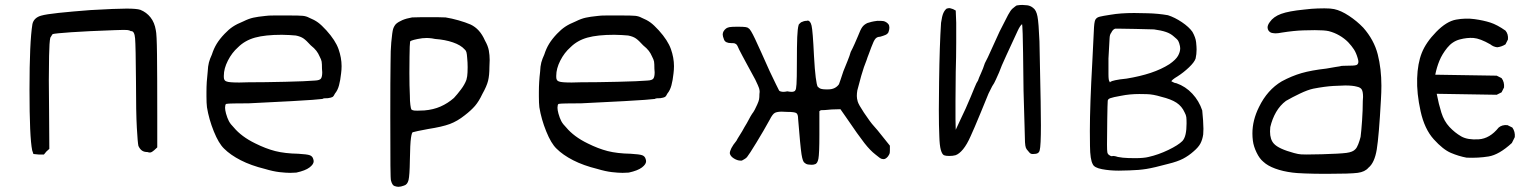

<svg xmlns="http://www.w3.org/2000/svg" viewBox="-20 -631 6129 766"><path d="M109.4 -535.2Q112.3 -547.9 121.1 -556.2Q129.9 -564.5 143.6 -568.4Q163.1 -574.2 214.4 -579.6Q265.6 -585 340.8 -590.8Q444.3 -596.7 484.9 -596.7Q525.4 -596.7 540 -591.8Q564.5 -582 580.6 -561.5Q596.7 -541 601.6 -510.7Q605.5 -496.1 606.4 -413.6Q607.4 -331.1 607.4 -168V-43L595.7 -32.2Q588.9 -26.4 585 -24.4Q581.1 -22.5 578.1 -22.5Q573.2 -22.5 568.4 -24.4Q554.7 -24.4 546.4 -30.3Q538.1 -36.1 532.2 -48.8Q529.3 -61.5 525.9 -121.6Q522.5 -181.6 522.5 -307.6Q521.5 -448.2 519 -477.5Q516.6 -506.8 503.9 -506.8H502Q496.1 -510.7 487.8 -511.2Q479.5 -511.7 472.7 -511.7Q460 -511.7 437.5 -510.7Q327.1 -506.8 264.2 -502.4Q201.2 -498 190.4 -495.1Q187.5 -492.2 185.5 -488.3Q183.6 -484.4 180.7 -480.5Q176.8 -463.9 175.8 -407.7Q174.8 -351.6 174.8 -310.5Q174.8 -256.8 175.8 -189.5L176.8 -37.1L165 -26.4L155.3 -14.6H133.8L113.3 -16.6L108.4 -31.2Q97.7 -83 97.7 -273.4Q97.7 -463.9 109.4 -535.2Z M803.7 -246.1V-264.6Q803.7 -303.7 808.6 -344.7Q809.6 -367.2 813.5 -381.8Q817.4 -396.5 825.2 -413.1Q833 -437.5 844.7 -456.5Q856.4 -475.6 876 -496.1Q892.6 -513.7 908.7 -524.4Q924.8 -535.2 951.2 -545.9Q972.7 -556.6 990.7 -560.5Q1008.8 -564.5 1038.1 -567.4Q1048.8 -569.3 1076.2 -569.3H1129.9Q1173.8 -569.3 1188 -567.9Q1202.1 -566.4 1212.9 -560.5Q1234.4 -551.8 1248.5 -541.5Q1262.7 -531.2 1282.2 -509.8Q1318.4 -469.7 1330.6 -435.1Q1342.8 -400.4 1342.8 -367.2Q1342.8 -352.5 1340.8 -337.9Q1337.9 -310.5 1332.5 -290.5Q1327.1 -270.5 1316.4 -257.8Q1311.5 -247.1 1306.6 -244.1Q1301.8 -241.2 1288.1 -239.3Q1280.3 -239.3 1274.4 -238.8Q1268.6 -238.3 1266.6 -236.3Q1248 -233.4 1144 -227.5Q1040 -221.7 972.7 -218.8Q938.5 -218.8 913.6 -218.3Q888.7 -217.8 884.8 -216.8Q879.9 -216.8 878.9 -210.4Q877.9 -204.1 877.9 -201.2Q877.9 -192.4 881.8 -177.7Q886.7 -160.2 893.1 -147.9Q899.4 -135.7 913.1 -122.1Q927.7 -104.5 949.2 -88.4Q970.7 -72.3 999 -58.6Q1040 -38.1 1078.1 -28.3Q1116.2 -18.6 1169.9 -17.6Q1205.1 -15.6 1215.8 -11.7Q1226.6 -7.8 1229.5 2.9Q1231.4 7.8 1231.4 12.7Q1231.4 24.4 1214.8 37.1Q1198.2 49.8 1162.1 57.6Q1150.4 58.6 1137.7 58.6Q1121.1 58.6 1095.2 55.7Q1069.3 52.7 1037.1 43Q981.4 29.3 940.4 8.3Q899.4 -12.7 874 -38.1Q852.5 -58.6 833 -106.9Q813.5 -155.3 805.7 -203.1Q803.7 -219.7 803.7 -246.1ZM873 -329.1V-323.2Q873 -308.6 884.8 -305.7Q894.5 -301.8 934.6 -301.8Q950.2 -301.8 970.7 -302.7Q1035.2 -302.7 1118.2 -304.7Q1201.2 -306.6 1236.3 -309.6Q1255.9 -310.5 1260.7 -317.9Q1265.6 -325.2 1265.6 -342.8Q1265.6 -348.6 1264.6 -356.4Q1264.6 -377 1263.2 -385.3Q1261.7 -393.6 1254.9 -406.2Q1250 -418 1242.2 -428.2Q1234.4 -438.5 1219.7 -450.2Q1202.1 -469.7 1190.9 -477.5Q1179.7 -485.4 1160.2 -489.3Q1150.4 -490.2 1134.8 -491.2Q1119.1 -492.2 1104.5 -492.2Q1038.1 -492.2 997.6 -481Q957 -469.7 929.7 -442.4Q905.3 -420.9 889.2 -389.2Q873 -357.4 873 -329.1Z M1537.1 -166Q1537.1 -320.3 1538.1 -377Q1538.1 -433.6 1541 -461.9Q1544.9 -503.9 1548.3 -515.1Q1551.8 -526.4 1559.6 -535.2Q1569.3 -543.9 1585.4 -550.8Q1601.6 -557.6 1624 -561.5Q1652.3 -562.5 1693.4 -562.5Q1734.4 -562.5 1757.8 -561.5Q1782.2 -557.6 1809.6 -549.8Q1836.9 -542 1857.4 -533.2Q1876 -524.4 1890.1 -508.8Q1904.3 -493.2 1915 -468.8Q1926.8 -448.2 1930.2 -429.7Q1933.6 -411.1 1933.6 -391.6Q1933.6 -378.9 1932.6 -364.3Q1932.6 -330.1 1927.2 -308.6Q1921.9 -287.1 1904.3 -255.9Q1890.6 -226.6 1875 -208.5Q1859.4 -190.4 1834 -170.9Q1804.7 -147.5 1774.4 -136.2Q1744.1 -125 1687.5 -116.2Q1665 -112.3 1647.5 -108.4Q1629.9 -104.5 1627 -103.5Q1623 -103.5 1619.6 -80.6Q1616.2 -57.6 1615.2 8.8Q1614.3 69.3 1609.9 87.4Q1605.5 105.5 1591.8 109.4Q1579.1 114.3 1569.3 114.3Q1563.5 114.3 1554.2 111.3Q1544.9 108.4 1540 89.8Q1538.1 86.9 1537.6 29.3Q1537.1 -28.3 1537.1 -166ZM1615.2 -250Q1615.2 -226.6 1617.2 -212.4Q1619.1 -198.2 1621.1 -194.3Q1626 -190.4 1633.3 -189.9Q1640.6 -189.5 1645.5 -189.5Q1656.2 -189.5 1672.9 -190.4Q1709 -193.4 1737.8 -206.1Q1766.6 -218.8 1791 -240.2Q1804.7 -254.9 1819.3 -274.4Q1834 -293.9 1840.8 -312.5Q1844.7 -326.2 1845.2 -341.8Q1845.7 -357.4 1845.7 -363.3Q1845.7 -381.8 1843.8 -400.4Q1842.8 -416 1840.8 -422.9Q1838.9 -429.7 1834 -433.6Q1818.4 -451.2 1787.1 -461.9Q1755.9 -472.7 1715.8 -475.6Q1702.1 -478.5 1692.4 -479Q1682.6 -479.5 1681.6 -479.5Q1679.7 -479.5 1674.8 -479Q1669.9 -478.5 1665 -478.5Q1644.5 -475.6 1631.8 -472.2Q1619.1 -468.8 1616.2 -465.8Q1614.3 -454.1 1613.8 -405.8Q1613.3 -357.4 1613.3 -339.8Q1613.3 -287.1 1615.2 -250Z M2129.9 -246.1V-264.6Q2129.9 -303.7 2134.8 -344.7Q2135.7 -367.2 2139.6 -381.8Q2143.6 -396.5 2151.4 -413.1Q2159.2 -437.5 2170.9 -456.5Q2182.6 -475.6 2202.1 -496.1Q2218.8 -513.7 2234.9 -524.4Q2251 -535.2 2277.3 -545.9Q2298.8 -556.6 2316.9 -560.5Q2335 -564.5 2364.3 -567.4Q2375 -569.3 2402.3 -569.3H2456.1Q2500 -569.3 2514.2 -567.9Q2528.3 -566.4 2539.1 -560.5Q2560.5 -551.8 2574.7 -541.5Q2588.9 -531.2 2608.4 -509.8Q2644.5 -469.7 2656.7 -435.1Q2668.9 -400.4 2668.9 -367.2Q2668.9 -352.5 2667 -337.9Q2664.1 -310.5 2658.7 -290.5Q2653.3 -270.5 2642.6 -257.8Q2637.7 -247.1 2632.8 -244.1Q2627.9 -241.2 2614.3 -239.3Q2606.4 -239.3 2600.6 -238.8Q2594.7 -238.3 2592.8 -236.3Q2574.2 -233.4 2470.2 -227.5Q2366.2 -221.7 2298.8 -218.8Q2264.6 -218.8 2239.7 -218.3Q2214.8 -217.8 2210.9 -216.8Q2206.1 -216.8 2205.1 -210.4Q2204.1 -204.1 2204.1 -201.2Q2204.1 -192.4 2208 -177.7Q2212.9 -160.2 2219.2 -147.9Q2225.6 -135.7 2239.3 -122.1Q2253.9 -104.5 2275.4 -88.4Q2296.9 -72.3 2325.2 -58.6Q2366.2 -38.1 2404.3 -28.3Q2442.4 -18.6 2496.1 -17.6Q2531.2 -15.6 2542 -11.7Q2552.7 -7.8 2555.7 2.9Q2557.6 7.8 2557.6 12.7Q2557.6 24.4 2541 37.1Q2524.4 49.8 2488.3 57.6Q2476.6 58.6 2463.9 58.6Q2447.3 58.6 2421.4 55.7Q2395.5 52.7 2363.3 43Q2307.6 29.3 2266.6 8.3Q2225.6 -12.7 2200.2 -38.1Q2178.7 -58.6 2159.2 -106.9Q2139.6 -155.3 2131.8 -203.1Q2129.9 -219.7 2129.9 -246.1ZM2199.2 -329.1V-323.2Q2199.2 -308.6 2210.9 -305.7Q2220.7 -301.8 2260.7 -301.8Q2276.4 -301.8 2296.9 -302.7Q2361.3 -302.7 2444.3 -304.7Q2527.3 -306.6 2562.5 -309.6Q2582 -310.5 2586.9 -317.9Q2591.8 -325.2 2591.8 -342.8Q2591.8 -348.6 2590.8 -356.4Q2590.8 -377 2589.4 -385.3Q2587.9 -393.6 2581.1 -406.2Q2576.2 -418 2568.4 -428.2Q2560.5 -438.5 2545.9 -450.2Q2528.3 -469.7 2517.1 -477.5Q2505.9 -485.4 2486.3 -489.3Q2476.6 -490.2 2460.9 -491.2Q2445.3 -492.2 2430.7 -492.2Q2364.3 -492.2 2323.7 -481Q2283.2 -469.7 2255.9 -442.4Q2231.4 -420.9 2215.3 -389.2Q2199.2 -357.4 2199.2 -329.1Z M2863.3 -493.2Q2863.3 -506.8 2877 -517.6Q2882.8 -521.5 2891.1 -522.9Q2899.4 -524.4 2923.8 -524.4Q2946.3 -524.4 2955.1 -522.9Q2963.9 -521.5 2966.8 -517.6Q2973.6 -515.6 2992.7 -475.1Q3011.7 -434.6 3050.8 -346.7Q3065.4 -316.4 3075.7 -294.9Q3085.9 -273.4 3087.9 -270.5Q3088.9 -267.6 3094.7 -266.1Q3100.6 -264.6 3105.5 -264.6Q3111.3 -264.6 3121.1 -266.6Q3131.8 -264.6 3138.7 -264.6Q3142.6 -264.6 3147.5 -266.1Q3152.3 -267.6 3153.3 -271.5Q3156.2 -273.4 3157.7 -295.4Q3159.2 -317.4 3159.2 -378.9Q3159.2 -448.2 3160.6 -482.9Q3162.1 -517.6 3166 -530.3Q3166 -533.2 3169.4 -536.1Q3172.9 -539.1 3175.8 -542Q3181.6 -544.9 3187 -546.4Q3192.4 -547.9 3198.2 -547.9Q3200.2 -548.8 3202.1 -548.8Q3212.9 -548.8 3217.8 -528.8Q3222.7 -508.8 3227.5 -407.2Q3230.5 -352.5 3234.4 -322.3Q3238.3 -292 3242.2 -285.2Q3249 -278.3 3256.3 -276.4Q3263.7 -274.4 3274.4 -274.4H3284.2Q3298.8 -274.4 3309.6 -279.8Q3320.3 -285.2 3327.1 -294.9Q3328.1 -297.9 3333.5 -313Q3338.9 -328.1 3344.7 -346.7Q3352.5 -366.2 3361.3 -387.7Q3370.1 -409.2 3374 -423.8Q3381.8 -438.5 3389.6 -456.1Q3397.5 -473.6 3402.3 -485.4Q3413.1 -513.7 3420.4 -523.4Q3427.7 -533.2 3440.4 -539.1Q3449.2 -542 3457 -543.9Q3464.8 -545.9 3480.5 -547.9Q3498 -547.9 3504.4 -546.9Q3510.7 -545.9 3517.6 -541Q3526.4 -534.2 3527.3 -528.3Q3528.3 -522.5 3528.3 -520.5Q3528.3 -512.7 3524.4 -502Q3520.5 -495.1 3512.7 -491.7Q3504.9 -488.3 3491.2 -484.4Q3479.5 -484.4 3472.7 -476.6Q3465.8 -468.8 3456.1 -442.4Q3452.1 -430.7 3446.3 -416Q3440.4 -401.4 3437.5 -391.6Q3426.8 -366.2 3416 -328.6Q3405.3 -291 3400.4 -270.5Q3398.4 -258.8 3398.4 -248Q3398.4 -238.3 3401.9 -226.1Q3405.3 -213.9 3426.8 -181.6Q3438.5 -164.1 3449.2 -149.4Q3460 -134.8 3464.8 -129.9Q3469.7 -125 3481 -111.3Q3492.2 -97.7 3502.9 -84L3530.3 -49.8V-31.2Q3530.3 -21.5 3528.8 -17.6Q3527.3 -13.7 3522.5 -6.8Q3513.7 3.9 3504.9 3.9Q3503.9 3.9 3498 2.9Q3492.2 2 3472.7 -14.6Q3452.1 -30.3 3428.7 -60.1Q3405.3 -89.8 3355.5 -163.1L3333 -195.3L3297.9 -194.3Q3282.2 -192.4 3270.5 -191.9Q3258.8 -191.4 3254.9 -191.4L3249 -187.5V-92.8Q3249 -17.6 3245.1 2.4Q3241.2 22.5 3230.5 24.4Q3225.6 26.4 3217.8 26.4Q3213.9 26.4 3205.1 25.4Q3196.3 24.4 3190.4 18.6Q3182.6 15.6 3177.7 -15.6Q3172.9 -46.9 3164.1 -157.2Q3164.1 -174.8 3157.2 -179.7Q3150.4 -184.6 3120.1 -184.6Q3108.4 -185.5 3098.6 -185.5Q3082 -185.5 3072.3 -181.2Q3062.5 -176.8 3050.8 -153.3Q3027.3 -110.4 2998 -62.5Q2968.8 -14.6 2960 -3.9Q2954.1 2 2948.2 4.9Q2942.4 7.8 2939.5 9.8H2934.6Q2921.9 9.8 2907.7 1Q2893.6 -7.8 2891.6 -19.5Q2891.6 -27.3 2897.9 -40Q2904.3 -52.7 2918 -69.3Q2921.9 -77.1 2931.6 -92.3Q2941.4 -107.4 2950.2 -124Q2960 -139.6 2967.3 -153.8Q2974.6 -168 2980.5 -176.8Q2985.4 -182.6 2991.2 -193.4L3001 -213.9Q3006.8 -226.6 3008.3 -234.4Q3009.8 -242.2 3009.8 -255.9Q3010.7 -260.7 3010.7 -264.6Q3010.7 -271.5 3008.3 -279.3Q3005.9 -287.1 2993.2 -313.5Q2985.4 -328.1 2974.6 -347.7Q2963.9 -367.2 2956.1 -381.8Q2949.2 -394.5 2941.4 -409.2Q2933.6 -423.8 2928.7 -433.6Q2921.9 -451.2 2916.5 -455.1Q2911.1 -459 2904.3 -459H2897.5Q2874 -459 2868.7 -472.7Q2863.3 -486.3 2863.3 -493.2Z M3726.6 -304.7Q3728.5 -451.2 3734.4 -540Q3738.3 -567.4 3743.7 -579.1Q3749 -590.8 3756.8 -596.7Q3763.7 -598.6 3767.6 -598.6Q3768.6 -598.6 3771 -598.1Q3773.4 -597.7 3782.2 -594.7L3793 -588.9L3794.9 -540V-460.9Q3794.9 -405.3 3793 -343.8Q3792 -280.3 3792 -227.5V-155.3L3793 -113.3L3812.5 -155.3Q3821.3 -172.9 3832.5 -197.8Q3843.8 -222.7 3852.5 -244.1Q3860.4 -262.7 3868.2 -282.2Q3876 -301.8 3881.8 -309.6Q3884.8 -319.3 3893.6 -338.4Q3902.3 -357.4 3909.2 -378.9Q3919.9 -398.4 3936 -435.1Q3952.1 -471.7 3967.8 -504.9Q3992.2 -553.7 4002 -571.8Q4011.7 -589.8 4019.5 -596.7Q4024.4 -600.6 4029.8 -605Q4035.2 -609.4 4037.1 -609.4Q4047.9 -611.3 4058.6 -611.3Q4065.4 -611.3 4078.1 -609.9Q4090.8 -608.4 4101.6 -599.6Q4114.3 -590.8 4119.1 -565.4Q4124 -540 4127 -465.8Q4130.9 -299.8 4131.8 -225.6Q4132.8 -151.4 4132.8 -130.9Q4132.8 -48.8 4127.9 -31.2Q4126 -23.4 4120.1 -20Q4114.3 -16.6 4102.5 -16.6H4098.6Q4094.7 -16.6 4091.3 -18.6Q4087.9 -20.5 4082 -28.3Q4075.2 -35.2 4072.8 -41.5Q4070.3 -47.9 4069.3 -63.5Q4069.3 -76.2 4067.4 -133.3Q4065.4 -190.4 4063.5 -268.6Q4061.5 -457 4060.1 -496.1Q4058.6 -535.2 4057.6 -535.2Q4056.6 -535.2 4056.6 -533.2Q4054.7 -533.2 4049.8 -525.9Q4044.9 -518.6 4040 -507.8Q4016.6 -457 3995.1 -410.6Q3973.6 -364.3 3965.8 -341.8Q3960 -329.1 3953.1 -313.5Q3946.3 -297.9 3938.5 -287.1Q3932.6 -276.4 3928.7 -267.6Q3924.8 -258.8 3923.8 -257.8Q3919.9 -248 3892.6 -181.6Q3865.2 -115.2 3852.5 -87.9Q3837.9 -54.7 3822.3 -35.6Q3806.6 -16.6 3792 -11.7Q3781.2 -8.8 3767.1 -8.8Q3752.9 -8.8 3746.1 -11.7Q3738.3 -15.6 3733.4 -33.2Q3728.5 -50.8 3727.5 -87.9Q3725.6 -127.9 3725.6 -192.4Q3725.6 -241.2 3726.6 -304.7Z M4328.1 -108.4Q4328.1 -210.9 4337.9 -384.8Q4342.8 -494.1 4344.7 -522.9Q4346.7 -551.8 4352.5 -555.7Q4356.4 -561.5 4367.7 -564.5Q4378.9 -567.4 4411.1 -572.3Q4450.2 -579.1 4504.9 -579.1Q4516.6 -579.1 4558.6 -578.1Q4600.6 -577.1 4639.6 -570.3Q4667 -561.5 4695.3 -542.5Q4723.6 -523.4 4737.3 -503.9Q4750 -481.4 4752 -462.4Q4753.9 -443.4 4753.9 -433.6Q4753.9 -415 4750 -397.5Q4745.1 -382.8 4723.6 -362.3Q4702.1 -341.8 4677.7 -326.2Q4666 -319.3 4659.7 -314Q4653.3 -308.6 4653.3 -306.6L4659.2 -303.7Q4665 -299.8 4673.8 -298.8Q4710 -286.1 4736.8 -257.3Q4763.7 -228.5 4776.4 -190.4Q4778.3 -171.9 4779.8 -150.9Q4781.2 -129.9 4781.2 -117.2Q4781.2 -105.5 4780.3 -94.7Q4777.3 -74.2 4769.5 -59.1Q4761.7 -43.9 4742.2 -27.3Q4722.7 -9.8 4700.2 2Q4677.7 13.7 4641.6 22.5Q4584 38.1 4553.7 43Q4523.4 47.9 4485.4 48.8Q4462.9 49.8 4443.4 49.8Q4407.2 49.8 4376.5 43.9Q4345.7 38.1 4339.8 24.4Q4329.1 5.9 4328.6 -48.8Q4328.1 -103.5 4328.1 -108.4ZM4396.5 -53.7Q4396.5 -30.3 4397.9 -22.9Q4399.4 -15.6 4406.2 -11.7Q4407.2 -10.7 4410.2 -9.3Q4413.1 -7.8 4417 -7.8Q4418 -8.8 4420.9 -8.8Q4421.9 -8.8 4426.3 -8.3Q4430.7 -7.8 4439.5 -4.9Q4459 -1 4481.4 -0.5Q4503.9 0 4507.8 0Q4543.9 0 4562.5 -4.9Q4601.6 -13.7 4641.1 -32.7Q4680.7 -51.8 4697.3 -68.4Q4706.1 -78.1 4710 -95.7Q4713.9 -113.3 4713.9 -138.7Q4713.9 -155.3 4712.9 -163.6Q4711.9 -171.9 4706.1 -182.6Q4695.3 -207 4673.8 -221.2Q4652.3 -235.4 4612.3 -245.1Q4580.1 -254.9 4555.2 -255.4Q4530.3 -255.9 4525.4 -255.9Q4487.3 -255.9 4453.1 -249Q4419.9 -243.2 4409.7 -239.3Q4399.4 -235.4 4399.4 -228.5Q4398.4 -216.8 4397.5 -156.7Q4396.5 -96.7 4396.5 -53.7ZM4406.2 -306.6Q4407.2 -302.7 4408.2 -302.7Q4409.2 -302.7 4410.2 -304.7Q4414.1 -307.6 4429.7 -311Q4445.3 -314.5 4474.6 -317.4Q4528.3 -326.2 4570.8 -340.3Q4613.3 -354.5 4645.5 -375Q4670.9 -392.6 4679.7 -408.2Q4688.5 -423.8 4688.5 -438.5Q4688.5 -442.4 4687.5 -447.3Q4684.6 -460.9 4680.7 -467.8Q4676.8 -474.6 4663.1 -485.4Q4650.4 -497.1 4631.8 -503.4Q4613.3 -509.8 4584 -513.7Q4551.8 -514.6 4509.3 -515.6Q4466.8 -516.6 4448.2 -516.6H4428.7Q4423.8 -514.6 4420.4 -511.2Q4417 -507.8 4413.1 -500Q4407.2 -493.2 4406.7 -477.1Q4406.2 -460.9 4402.3 -397.5V-335.9Q4402.3 -309.6 4406.2 -306.6Z M5002.9 -204.1Q5036.1 -272.5 5093.8 -306.6Q5133.8 -328.1 5172.9 -339.4Q5211.9 -350.6 5271.5 -357.4Q5291 -361.3 5308.6 -363.8Q5326.2 -366.2 5333 -368.2Q5339.8 -368.2 5349.1 -368.7Q5358.4 -369.1 5367.2 -369.1Q5390.6 -369.1 5395 -373.5Q5399.4 -377.9 5399.4 -383.8Q5399.4 -390.6 5396.5 -399.4Q5390.6 -419.9 5381.8 -433.6Q5373 -447.3 5358.4 -462.9Q5342.8 -478.5 5323.2 -489.7Q5303.7 -501 5281.2 -506.8Q5263.7 -510.7 5225.6 -510.7Q5214.8 -510.7 5179.2 -509.8Q5143.6 -508.8 5093.8 -501Q5079.1 -498 5069.3 -498Q5063.5 -498 5055.2 -499.5Q5046.9 -501 5041 -508.8Q5037.1 -514.6 5037.1 -521.5Q5037.1 -531.2 5045.9 -543Q5060.5 -564.5 5091.3 -575.7Q5122.1 -586.9 5182.6 -592.8Q5214.8 -596.7 5236.3 -597.2Q5257.8 -597.7 5263.7 -597.7Q5289.1 -597.7 5302.7 -594.7Q5330.1 -588.9 5361.8 -567.9Q5393.6 -546.9 5418.9 -520.5Q5461.9 -471.7 5476.6 -414.1Q5491.2 -356.4 5491.2 -289.1Q5491.2 -262.7 5489.3 -232.4Q5481.4 -87.9 5472.7 -34.7Q5463.9 18.6 5439.5 38.1Q5425.8 54.7 5396.5 58.6Q5367.2 62.5 5271.5 62.5Q5222.7 62.5 5186 61Q5149.4 59.6 5136.7 57.6Q5097.7 52.7 5067.4 41.5Q5037.1 30.3 5020.5 14.6Q5004.9 2 4993.2 -22.5Q4981.4 -46.9 4978.5 -69.3Q4976.6 -84 4976.6 -98.6Q4976.6 -151.4 5002.9 -204.1ZM5046.9 -106.4Q5046.9 -74.2 5062.5 -57.6Q5081.1 -37.1 5142.6 -20.5Q5160.2 -15.6 5171.4 -15.1Q5182.6 -14.6 5193.4 -14.6Q5213.9 -14.6 5253.9 -15.6Q5325.2 -17.6 5351.6 -21Q5377.9 -24.4 5387.7 -36.1Q5393.6 -42 5398.9 -55.7Q5404.3 -69.3 5408.2 -85Q5411.1 -107.4 5414.1 -149.9Q5417 -192.4 5417 -228.5Q5418 -237.3 5418 -244.1Q5418 -264.6 5413.1 -273.4Q5408.2 -282.2 5393.6 -285.2Q5377 -290 5346.7 -290Q5334 -290 5299.8 -288.1Q5265.6 -286.1 5219.7 -277.3Q5197.3 -272.5 5166.5 -257.8Q5135.7 -243.2 5110.4 -228.5Q5086.9 -210.9 5071.3 -184.1Q5055.7 -157.2 5047.9 -124Q5046.9 -115.2 5046.9 -106.4Z M5831.1 -2Q5799.8 -7.8 5768.6 -21Q5737.3 -34.2 5700.2 -75.2Q5663.1 -116.2 5647.5 -187.5Q5631.8 -258.8 5633.8 -318.4Q5635.7 -377.9 5652.3 -419.9Q5668.9 -461.9 5710 -503.9Q5751 -545.9 5789.1 -552.7Q5827.1 -559.6 5862.8 -554.7Q5898.4 -549.8 5925.8 -541Q5953.1 -532.2 5986.3 -508.8Q5998 -495.1 5996.1 -473.6L5986.3 -454.1Q5970.7 -444.3 5953.1 -442.4Q5937.5 -444.3 5925.8 -454.1Q5884.8 -477.5 5858.9 -479.5Q5833 -481.4 5803.7 -473.6Q5774.4 -465.8 5753.9 -440.4Q5733.4 -415 5722.7 -388.7Q5711.9 -362.3 5706.1 -333L5951.2 -329.1L5970.7 -319.3Q5982.4 -303.7 5980.5 -282.2L5970.7 -262.7L5951.2 -252.9L5711.9 -256.8Q5719.7 -215.8 5730.5 -181.6Q5741.2 -147.5 5762.7 -124.5Q5784.2 -101.6 5809.6 -86.9Q5835 -72.3 5879.4 -75.2Q5923.8 -78.1 5959 -122.1Q5972.7 -133.8 5994.1 -131.8L6013.7 -122.1Q6025.4 -105.5 6023.4 -84L6011.7 -60.5Q5960.9 -13.7 5918.9 -6.8Q5877 0 5831.1 -2Z"/></svg>

Font: JasonHandwriting4
Style: Regular
Weight: 400
Version: Version 1.01.21